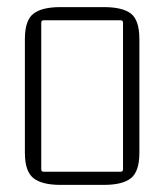

<svg xmlns="http://www.w3.org/2000/svg" viewBox="-20 -515 462 540"><path d="M319 -458H103Q96 -458 96 -451V-39Q96 -32 103 -32H319Q326 -32 326 -39V-451Q326 -458 319 -458ZM50 -85V-405Q50 -458 74 -476.5Q98 -495 150 -495H272Q325 -495 348.5 -476.5Q372 -458 372 -405V-85Q372 -33 348.5 -14Q325 5 272 5H150Q98 5 74 -14Q50 -33 50 -85Z"/></svg>

Font: Gemunu Libre ExtraLight ExtraLight
Style: Regular
Weight: 250
Version: Version 1.100